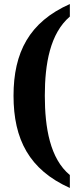

<svg xmlns="http://www.w3.org/2000/svg" viewBox="-20 -792 391 951"><path d="M326 139V75C228 -6 202 -159 202 -318C202 -476 228 -626 326 -710V-772C125 -683 47 -532 47 -318C47 -102 125 49 326 139Z"/></svg>

Font: Noto Serif Lao ExtraCondensed ExtraBold
Style: Regular
Weight: 800
Width: 2
Designer: Monotype Design Team
Foundry: Monotype Imaging Inc.
Version: Version 2.003